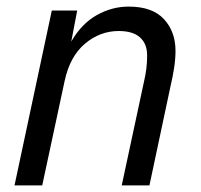

<svg xmlns="http://www.w3.org/2000/svg" viewBox="-20 -562 609 582"><path d="M24 0 137 -530H214L196 -436Q227 -490 273 -516Q319 -542 370 -542Q442 -542 477 -504Q512 -466 512 -408Q512 -383 507.5 -354.5Q503 -326 498 -306L433 0H349L417 -317Q421 -334 423.5 -353Q426 -372 426 -394Q426 -429 404.5 -448.5Q383 -468 340 -468Q283 -468 237.5 -429.5Q192 -391 176 -317L108 0Z"/></svg>

Font: Geist Regular
Style: Italic
Weight: 400
Italic angle: -12°
Designer: Basement.studio, Andrés Briganti, Mateo Zaragoza
Foundry: Basement.studio, Vercel, Andrés Briganti, Guido Ferreyra, Mateo Zaragoza
Version: Version 1.500; ttfautohint (v1.8.4.7-5d5b)